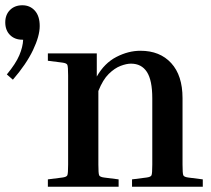

<svg xmlns="http://www.w3.org/2000/svg" viewBox="-46 -710 802 730"><path d="M725 -28V0H456V-28L511 -35Q527 -37 530 -43.5Q533 -50 533 -84V-336Q533 -405 512.5 -436.5Q492 -468 452 -468Q435 -468 412.5 -459.5Q390 -451 367.5 -429Q345 -407 328 -364V-84Q328 -50 331 -43.5Q334 -37 350 -35L405 -28V0H136V-28L191 -35Q207 -37 210 -43.5Q213 -50 213 -84V-423Q213 -457 210 -463.5Q207 -470 191 -472L136 -479V-507H322V-419Q351 -470 396.5 -493.5Q442 -517 488 -517Q562 -517 605 -470Q648 -423 648 -337V-84Q648 -50 651 -43.5Q654 -37 670 -35ZM105 -611Q105 -573 79.5 -519.5Q54 -466 3 -407L-20 -427Q14 -468 27.5 -500Q41 -532 42 -559H39Q10 -559 -8 -577Q-26 -595 -26 -625Q-26 -654 -8 -672Q10 -690 39 -690Q68 -690 86.5 -669.5Q105 -649 105 -611Z"/></svg>

Font: Inria Serif
Style: Bold
Weight: 700
Designer: Black Foundry Team
Foundry: Black Foundry
Version: Version 1.000; ttfautohint (v1.8.3)